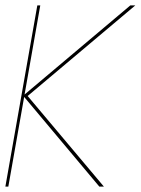

<svg xmlns="http://www.w3.org/2000/svg" viewBox="-29 -695 524 715"><path d="M-9 0H2L61 -334L341 0H358L74 -337.5L475 -675H456.5L62.5 -343L121 -675H110Z"/></svg>

Font: Anybody UltraCondensed Thin Thin
Style: Italic
Weight: 250
Italic angle: -10°
Version: Version 1.111